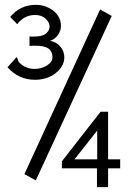

<svg xmlns="http://www.w3.org/2000/svg" viewBox="-20 -704 540 794"><path d="M81 16 394 -665 442 -638 128 42ZM128 -684Q150 -684 169 -677Q188 -670 202 -658.5Q216 -647 224 -631.5Q232 -616 232 -598Q232 -576 219.5 -559Q207 -542 187 -535Q213 -531 229.5 -511.5Q246 -492 246 -467Q246 -447 236 -430.5Q226 -414 209.5 -401Q193 -388 171 -381Q149 -374 125 -374Q57 -374 11 -426L49 -468Q52 -464 54 -456.5Q56 -449 60 -445Q74 -431 90 -425Q106 -419 123 -419Q152 -419 174.5 -433.5Q197 -448 197 -467Q197 -491 180.5 -503Q164 -515 126 -515Q120 -515 114 -515Q108 -515 102 -514V-554Q107 -552 113 -552.5Q119 -553 124 -553Q156 -553 170.5 -565.5Q185 -578 185 -594Q185 -611 169 -626.5Q153 -642 125 -642Q80 -642 51 -604L22 -634Q64 -684 128 -684ZM396 -242H427V-45H477V-8H427V70H381V-8H236V-37ZM382 -164 288 -45H382Z"/></svg>

Font: Inconsolata
Style: Regular
Weight: 400
Designer: Raph Levien, Kirill Tkachev
Foundry: Cyreal
Version: Version 1.013